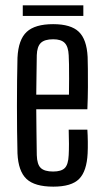

<svg xmlns="http://www.w3.org/2000/svg" viewBox="-20 -698 391 725"><path d="M181.3 6.8Q110.9 6.8 80 -22.4Q49.1 -51.5 46 -118.7Q45 -157.6 44.5 -203.6Q44 -249.5 44 -298.4Q44 -347.2 44.5 -393.9Q45 -440.5 46 -480.1Q49.4 -548.5 80.8 -577.6Q112.1 -606.8 180.8 -606.8Q247.6 -606.8 277.6 -578Q307.6 -549.3 310.9 -482.9Q311.4 -467.5 311.8 -437.8Q312.3 -408.1 312 -368.6Q311.8 -329.2 309.9 -285.3H116.9Q116.9 -245 117.7 -202.4Q118.4 -159.8 118.9 -112.3Q119.9 -76.9 134.1 -63.6Q148.3 -50.3 180.5 -50.3Q211.6 -50.3 224.7 -63.6Q237.9 -76.9 239.4 -112.3Q240.4 -130.2 240.4 -154.5Q240.4 -178.8 239.4 -208.4H309.9Q311.3 -187.1 311.6 -162.7Q311.9 -138.4 310.9 -118.7Q307.6 -51.5 278.8 -22.4Q250 6.8 181.3 6.8ZM116.9 -340.6H240.4Q240.8 -371.4 240.9 -401.1Q241.1 -430.8 240.6 -454.3Q240.2 -477.8 239.4 -489.6Q237.9 -521.9 224.4 -535.8Q211 -549.7 180.8 -549.7Q148.1 -549.7 134 -535.8Q119.9 -521.9 118.9 -489.6Q118.4 -448.5 117.8 -412.1Q117.1 -375.6 116.9 -340.6ZM66 -677.9H294.7V-637.9H66Z"/></svg>

Font: Big Shoulders Display SC Thin
Style: Regular
Weight: 100
Designer: Patric King
Foundry: XO Type Co
Version: Version 2.002